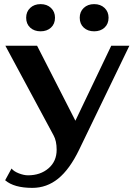

<svg xmlns="http://www.w3.org/2000/svg" viewBox="-20 -712 654 932"><path d="M5 163 36 106Q47 120 71.5 129.5Q96 139 116 139Q176 139 215.5 105Q255 71 255 15Q255 -28 240 -55L6 -490H160L346 -126L520 -490H608L364 15Q318 110 262.5 155Q207 200 137 200Q48 200 5 163ZM107 -626Q107 -655 126.5 -673.5Q146 -692 177 -692Q208 -692 227.5 -673.5Q247 -655 247 -626Q247 -596 227.5 -578Q208 -560 177 -560Q146 -560 126.5 -578Q107 -596 107 -626ZM367 -626Q367 -655 386.5 -673.5Q406 -692 437 -692Q468 -692 487.5 -673.5Q507 -655 507 -626Q507 -596 487.5 -578Q468 -560 437 -560Q406 -560 386.5 -578Q367 -596 367 -626Z"/></svg>

Font: Fahkwang
Style: Bold
Weight: 700
Designer: Suppakit Chalermlarp | Katatrad Co.,Ltd.
Foundry: Cadson Demak Co.,Ltd.
Version: Version 1.000; ttfautohint (v1.6)